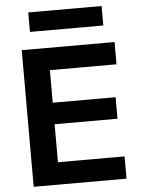

<svg xmlns="http://www.w3.org/2000/svg" viewBox="-61 -975 758 1022"><g transform="rotate(-5 318.0 -463.5)"><path d="M77 0V-730H573V-611H217V-437H553V-322H217V-119H573V0ZM129 -823V-927H521V-823Z"/></g></svg>

Font: M PLUS 1
Style: Bold
Weight: 700
Designer: Coji Morishita
Foundry: UNDERFOREST DESIGN
Version: Version 1.001